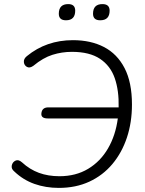

<svg xmlns="http://www.w3.org/2000/svg" viewBox="-20 -909 710 937"><path d="M267 8Q203 8 148 -11.5Q93 -31 50 -72Q34 -85 37.5 -101.5Q41 -118 55.5 -125Q70 -132 87 -117Q125 -82 170 -65.5Q215 -49 270 -49Q350 -49 410 -85Q470 -121 507 -184.5Q544 -248 555 -331H213Q179 -331 182 -356Q185 -385 216 -385H559Q561 -467 540 -527.5Q519 -588 468 -622Q417 -656 331 -656Q282 -656 236 -641.5Q190 -627 143 -588Q125 -575 111.5 -582.5Q98 -590 96.5 -606Q95 -622 111 -635Q206 -713 336 -713Q423 -713 487.5 -679.5Q552 -646 588 -576.5Q624 -507 624 -399Q624 -312 599.5 -238Q575 -164 528.5 -108.5Q482 -53 416 -22.5Q350 8 267 8ZM469 -810Q434 -810 434 -842Q434 -889 480 -889Q515 -889 515 -857Q515 -810 469 -810ZM302 -810Q267 -810 267 -842Q267 -889 313 -889Q347 -889 347 -857Q347 -810 302 -810Z"/></svg>

Font: Nunito Light
Style: Italic
Weight: 300
Italic angle: -9°
Designer: Vernon Adams
Foundry: Vernon Adams
Version: Version 3.601; ttfautohint (v1.8.2.53-6de2)